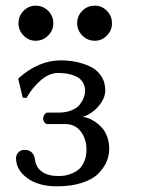

<svg xmlns="http://www.w3.org/2000/svg" viewBox="-20 -654 501 684"><path d="M254.9 -570.8C254.9 -554.2 261.1 -539.7 273.4 -527.3C285.8 -515 300.6 -508.8 317.9 -508.8C334.5 -508.8 348.8 -515 360.8 -527.3C372.9 -539.7 378.9 -554.2 378.9 -570.8C378.9 -588.4 372.9 -603.3 360.8 -615.5C348.8 -627.7 334.5 -633.8 317.9 -633.8C300.3 -633.8 285.4 -627.7 273.2 -615.5C261 -603.3 254.9 -588.4 254.9 -570.8ZM45.9 -570.8C45.9 -554.2 51.9 -539.7 64 -527.3C76 -515 90.3 -508.8 106.9 -508.8C124.2 -508.8 139 -515 151.4 -527.3C163.7 -539.7 169.9 -554.2 169.9 -570.8C169.9 -588.4 163.8 -603.3 151.6 -615.5C139.4 -627.7 124.5 -633.8 106.9 -633.8C90.3 -633.8 76 -627.7 64 -615.5C51.9 -603.3 45.9 -588.4 45.9 -570.8ZM187 -394C198.4 -394 209.1 -393.2 219 -391.6C228.9 -390 239 -387 249.3 -382.6C259.5 -378.2 267.7 -371.5 273.9 -362.5C280.1 -353.6 283.2 -342.8 283.2 -330.1C283.2 -322.6 281.7 -314.9 278.8 -306.9C275.9 -298.9 271.2 -290.6 264.6 -282C258.1 -273.4 248.3 -266.4 235.1 -261C221.9 -255.6 206.5 -252.9 189 -252.9H148.9C145.3 -252.9 141.9 -250.7 138.7 -246.1C135.4 -241.5 133.8 -236.8 133.8 -231.9C133.8 -227.1 135.3 -222.5 138.2 -218.3C141.1 -214 144.7 -211.9 148.9 -211.9H212.9C236.3 -211.9 254.7 -203 268.1 -185.1C281.4 -167.2 288.1 -145.8 288.1 -121.1C288.1 -105.8 285.6 -92.2 280.8 -80.3C275.9 -68.4 269.9 -59.2 262.9 -52.7C255.9 -46.2 247.6 -40.9 238 -36.9C228.4 -32.8 219.8 -30.1 212.2 -28.8C204.5 -27.5 196.8 -26.9 189 -26.9C164.2 -26.9 144.7 -31.8 130.4 -41.7C116 -51.7 107.6 -65.4 105 -83C102.1 -107.7 89.4 -120.1 66.9 -120.1C58.1 -120.1 50.9 -117.1 45.4 -111.1C39.9 -105.1 37.1 -98.3 37.1 -90.8C37.1 -62.8 50.5 -39.1 77.1 -19.5C103.8 0 139.2 9.8 183.1 9.8C217.6 9.8 247.6 5.5 272.9 -2.9C298.3 -11.4 317.7 -22.5 331.1 -36.4C344.4 -50.2 354.1 -64.5 360.1 -79.1C366.1 -93.8 369.1 -108.7 369.1 -124C369.1 -139.6 366.7 -154 361.8 -167C356.9 -180 350.8 -190.6 343.5 -198.7C336.2 -206.9 328 -213.9 319.1 -220C310.1 -226 302 -230.3 294.7 -232.9C287.4 -235.5 280.8 -237.1 274.9 -237.8C295.7 -244 314.3 -256.4 330.6 -275.1C346.8 -293.9 355 -312.8 355 -332C355 -352.2 349.9 -369.7 339.6 -384.5C329.3 -399.3 315.8 -410.5 299.1 -418C282.3 -425.5 265.5 -430.8 248.5 -434.1C231.6 -437.3 214.4 -439 196.8 -439C144.7 -439 95.1 -418.3 47.9 -377L44.9 -373L61 -306.2L74.2 -305.2C88.5 -330.2 105.7 -351.3 125.7 -368.4C145.8 -385.5 166.2 -394 187 -394Z"/></svg>

Font: Linux Biolinum G
Style: Bold
Weight: 700
Designer: Philipp H. Poll
Foundry: Philipp H. Poll
Version: Version 1.1.0